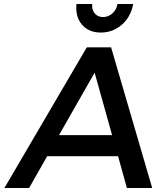

<svg xmlns="http://www.w3.org/2000/svg" viewBox="-20 -936 778 956"><path d="M2 0 412.1 -700.2H533.2L737.8 0H611.8L567.9 -158.2H214.8L125 0ZM273.9 -263.2H538.1L451.2 -574.2ZM360.8 -916H439Q436.5 -887.2 451.7 -869.1Q466.8 -851.1 493.2 -851.1Q519.5 -851.1 539.8 -869.4Q560.1 -887.7 564.9 -916H643.1Q631.8 -852.5 586.9 -813.2Q542 -773.9 481.9 -773.9Q421.9 -773.9 388.2 -813.2Q354.5 -852.5 360.8 -916Z"/></svg>

Font: Trueno
Style: Italic
Weight: 400
Designer: Julieta Ulanovsky
Foundry: Julieta Ulanovsky
Version: Version 3.001b | FøM Fix